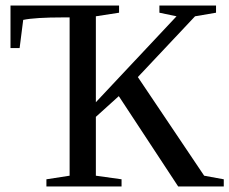

<svg xmlns="http://www.w3.org/2000/svg" viewBox="-20 -675 830 695"><path d="M232 -612H209Q107 -612 64 -603L51 -501H18V-655H411V-629L327 -616V-305L619 -616L557 -629V-655H762V-629L686 -616L479 -396L719 -39L790 -26V0H625L410 -327L327 -252V-39L420 -26V0H148V-26L232 -39Z"/></svg>

Font: Libra Serif Modern
Style: Regular
Weight: 400
Designer: Stefan Peev, Context Ltd
Foundry: Stefan Peev, Context Ltd
Version: Version 1.000